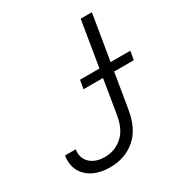

<svg xmlns="http://www.w3.org/2000/svg" viewBox="-172 -851 931 986"><g transform="rotate(-30 293.0 -358.5)"><path d="M447.4 -727.3H513.8L426.5 -200.6Q409.1 -94.1 347.5 -42.1Q285.9 9.9 198.5 9.9Q141.3 9.9 99.6 -11Q57.9 -32 38.2 -70.1Q18.5 -108.3 26.6 -159.1H89.8Q82.7 -109.4 114.2 -79.5Q145.6 -49.7 200.6 -49.7Q259.6 -49.7 303.8 -87.5Q348 -125.4 361.2 -204.5ZM278.8 -406.2 287.6 -457.4H585.9L577.1 -406.2Z"/></g></svg>

Font: Inter Light  BETA
Style: Italic
Weight: 300
Italic angle: 9.39999°
Designer: Rasmus Andersson
Foundry: rsms
Version: Version 3.011;git-f93a4a705